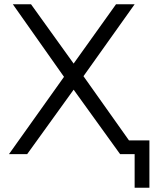

<svg xmlns="http://www.w3.org/2000/svg" viewBox="-20 -720 730 897"><path d="M40 -700H125L324 -423L522 -700H609L370 -364L628 0H541L324 -301L107 0H22L279 -361ZM609 0H541V-64H678V157H609Z"/></svg>

Font: Modern
Style: Small
Weight: 400
Designer: Julieta Ulanovsky
Foundry: Julieta Ulanovsky
Version: Version 8.000